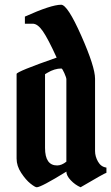

<svg xmlns="http://www.w3.org/2000/svg" viewBox="-20 -790 470 810"><path d="M238 -770Q265 -770 323 -639Q381 -508 381 -458V-153Q381 -130 393.5 -108Q406 -86 429 -83V-61Q422 -60 320 0Q297 -10 278.5 -29.5Q260 -49 260 -66Q153 0 135 0Q128 0 108.5 -15.5Q89 -31 69.5 -60.5Q50 -90 50 -121V-478Q50 -488 219 -547Q183 -626 161 -658Q139 -690 118 -690H85V-720Q196 -770 238 -770ZM221 -92Q240 -92 260 -108V-456Q260 -462 251.5 -481.5Q243 -501 239 -501Q210 -501 180 -483L170 -477V-166Q170 -92 221 -92Z"/></svg>

Font: Pirata One
Style: Regular
Weight: 400
Designer: Rodrigo Fuenzalida, Nicolas Massi
Foundry: Rodrigo Fuenzalida, Nicolas Massi
Version: Version 1.001